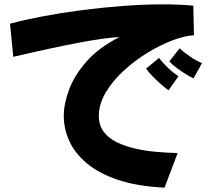

<svg xmlns="http://www.w3.org/2000/svg" viewBox="-20 -805 974 882"><path d="M736 57Q610 51 521.5 21Q433 -9 378.5 -55Q324 -101 298.5 -157Q273 -213 273 -273Q273 -327 297 -392.5Q321 -458 377 -522Q433 -586 529 -635Q460 -631 343 -609Q226 -587 41 -544L26 -696Q88 -713 171.5 -729Q255 -745 349.5 -757.5Q444 -770 542 -777.5Q640 -785 730 -785Q804 -785 868 -779L871 -643Q829 -641 772 -619.5Q715 -598 656.5 -562Q598 -526 547 -479Q496 -432 465 -379Q434 -326 434 -272Q434 -229 457 -199Q480 -169 519 -150.5Q558 -132 605.5 -121.5Q653 -111 702.5 -107Q752 -103 796 -102ZM869 -445Q857 -450 835 -463.5Q813 -477 791 -493.5Q769 -510 758 -523L805 -583Q823 -566 852 -546Q881 -526 908 -515ZM754 -390Q744 -397 722.5 -415.5Q701 -434 680.5 -455Q660 -476 651 -490L711 -539Q725 -519 750.5 -494.5Q776 -470 800 -455Z"/></svg>

Font: Mochiy Pop P One
Style: Regular
Weight: 400
Designer: FONTDASU
Foundry: FONTDASU / Google Inc. / Adobe
Version: Version 2.000